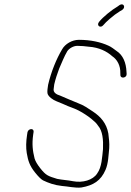

<svg xmlns="http://www.w3.org/2000/svg" viewBox="-20 -864 608 892"><path d="M460.7 -748C470.6 -758.4 472.1 -761.4 489.2 -776C509.1 -793.1 519.2 -800.3 537.5 -812L547.9 -818C565.2 -830 554.6 -851.7 536.2 -841L526.5 -834C499.2 -818.2 459.5 -786.4 439.9 -762C426.7 -744.8 447.3 -730.6 460.7 -748ZM568.3 -521 567.6 -531C565.9 -572.4 551.4 -608.1 521.8 -627C511.2 -634.7 497.1 -646.3 483.5 -652C448.5 -668.1 402.1 -679 346.8 -679C314.6 -679 282.6 -659.8 268.6 -635C241.6 -589.5 217.4 -530 203.5 -470C201.5 -455.8 199 -441.8 200.5 -431C203.1 -415.5 226.6 -399.2 243.7 -393C263.6 -385.8 276.7 -378.8 295.7 -371L326.9 -359C351.9 -348.7 371.8 -335.6 391.3 -322L406.6 -310C419.8 -298.5 425.5 -295 435.6 -280C456.9 -255.6 460.4 -214.2 458.5 -171C454.3 -134.3 453.4 -88.1 431.4 -58C411.7 -26.8 363.3 -13.8 320.1 -22C291.6 -27.7 270.5 -27.8 245.6 -33C203.2 -46 193.9 -48.5 167 -82.5C153.1 -100.2 144.3 -115.3 140.6 -128C132 -163 127.8 -193.3 134.2 -239L136.2 -252C137.3 -269.9 111.7 -267.1 107.7 -250L105.7 -237C100.9 -205.9 100.2 -177.6 104.3 -153C110.5 -116.4 117.9 -93.7 142.9 -62.5C158.7 -42.8 171.1 -30.7 180 -26C205.4 -13.9 232.1 -3.9 268 0C293.1 1.4 330.1 10.6 358.4 7C413.4 -2.6 448.4 -24.1 470.3 -75C483.8 -106.3 484 -144.5 487.4 -175C489 -199.4 486 -222 483.3 -244C474.8 -291.3 447.8 -322.1 411.4 -346C389.5 -360.4 370 -374.9 341.9 -385C312.2 -396.4 287 -408.5 259 -420C244.1 -424.5 225.1 -433.5 229.6 -453C230.1 -458.3 230.9 -464.7 232 -472C237.6 -496.3 246 -521.5 254.8 -545C266.7 -571.6 278 -601.6 292.5 -626C301.2 -639.1 321 -651 339.3 -651C356.2 -651 376.6 -649.2 392.4 -647C440.1 -643.8 476.6 -625.3 501.2 -603C524.7 -587.5 540.1 -558.9 539 -524L539.4 -513C542.2 -496.9 570.2 -502.6 568.3 -521Z"/></svg>

Font: HoneyBee
Style: XLitIt
Weight: 200
Foundry: Cannot Into Space Fonts
Version: Version 0.89